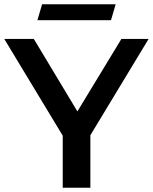

<svg xmlns="http://www.w3.org/2000/svg" viewBox="-29 -883 719 903"><path d="M493 -788 515 -863H169L147 -788ZM396 -247 670 -700H542L335 -359L130 -700H-9L266 -245V0H396Z"/></svg>

Font: Talent
Style: Bold
Weight: 600
Designer: Mike Powis
Version: Version 1.001;hotconv 1.0.109;makeotfexe 2.5.65596